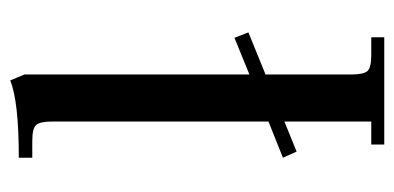

<svg xmlns="http://www.w3.org/2000/svg" viewBox="-222 -564 786 383"><g transform="rotate(-90 171.5 -373.0)"><path d="M47.9 -202.1 120.1 -231V-662.1Q120.1 -687 113 -694.6Q106 -702.1 81.1 -702.1H47.9V-729Q160.2 -729 202.1 -746.1L213.9 -717.8V-269L287.1 -298.8L297.9 -271L213.9 -236.8V-65.9Q213.9 -41 220.9 -33.4Q228 -25.9 252.9 -25.9H288.1V0H74.2V-25.9H120.1V-199.2L60.1 -174.8Z"/></g></svg>

Font: Dihjauti S
Style: Bold
Weight: 700
Designer: T. Christopher White
Version: Version 3.0.0